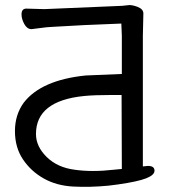

<svg xmlns="http://www.w3.org/2000/svg" viewBox="-20 -723 669 758"><path d="M462 -700Q489 -703 491 -703Q504 -703 523 -696Q546 -687 546 -670L544 -581V-66L564 -68Q590 -68 590 -49Q590 -32 557 -19Q524 -6 447 5L408 10Q335 17 269 13.5Q203 10 152.5 -18.5Q102 -47 70.5 -94Q39 -141 39 -205.5Q39 -270 74 -318Q143 -407 318 -425L461 -431V-582L459 -630L314 -624L188 -617Q164 -616 140.5 -612.5Q117 -609 105 -608H104Q87 -608 76 -628Q65 -648 65 -666Q65 -689 84 -689L155 -687ZM312 -344Q122 -325 122 -194Q122 -145 164 -103.5Q206 -62 274 -53Q308 -48 347.5 -48Q387 -48 430 -53L461 -56L460 -348Q429 -348 419 -348Q353 -348 312 -344Z"/></svg>

Font: Moon Stars Kai
Style: Bold
Weight: 700
Designer: GuiWonder
Version: Version 1.101